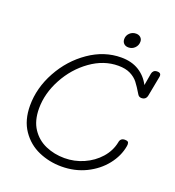

<svg xmlns="http://www.w3.org/2000/svg" viewBox="-154 -994 1020 1118"><g transform="rotate(20 356.0 -435.0)"><path d="M711 -682 688 -561Q683 -531 654 -531Q639 -531 631 -544Q606 -586 588 -609Q570 -632 540 -647Q510 -662 465 -662Q375 -662 294 -604Q213 -546 164 -455Q115 -364 115 -271Q115 -195 148 -145.5Q181 -96 235 -72.5Q289 -49 352 -49Q414 -49 470.5 -74Q527 -99 566 -143Q605 -187 616 -242Q620 -270 648 -270Q661 -270 666.5 -265.5Q672 -261 672 -250Q672 -243 671 -239Q660 -175 616 -119.5Q572 -64 503.5 -30.5Q435 3 352 3Q277 3 210.5 -26Q144 -55 102 -116.5Q60 -178 60 -269Q60 -378 116.5 -481Q173 -584 266.5 -648.5Q360 -713 465 -713Q529 -713 574.5 -685Q620 -657 645 -608L658 -683Q660 -694 667.5 -701Q675 -708 689 -708Q716 -708 711 -682ZM443 -820Q443 -842 459 -857.5Q475 -873 498 -873Q515 -873 526 -863Q537 -853 537 -837Q537 -814 521 -798Q505 -782 482 -782Q464 -782 453.5 -792.5Q443 -803 443 -820Z"/></g></svg>

Font: Mali Light
Style: Italic
Weight: 300
Italic angle: -10°
Version: Version 1.000; ttfautohint (v1.6)